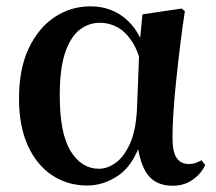

<svg xmlns="http://www.w3.org/2000/svg" viewBox="-20 -572 685 608"><path d="M256.3 15.5Q193.6 15.5 144.7 -17.2Q95.7 -49.9 68 -111.3Q40.2 -172.8 40.2 -259.4Q40.2 -354.6 71.3 -419.6Q102.3 -484.6 153.6 -518.3Q204.8 -551.9 266.1 -551.9Q335.7 -551.9 383.5 -507.5Q431.3 -463.2 446 -381.8H452.5L431.2 -353.7Q419.2 -407.4 398.7 -439.4Q378.2 -471.4 352 -485.7Q325.8 -499.9 296.4 -499.9Q261.7 -499.9 232.8 -478.2Q204 -456.5 186.6 -406.1Q169.2 -355.7 169.2 -269.8Q169.2 -149.6 203.6 -93.6Q238.1 -37.6 293.5 -37.6Q320.2 -37.6 346.6 -56.6Q372.9 -75.6 391.7 -117.3Q410.5 -159.1 413.8 -227.4L421.6 -428L431.1 -526.6L555.4 -545L565.4 -536.5Q556.9 -481.4 550.1 -424.9Q543.2 -368.4 537.7 -315.4Q532.2 -262.4 529.2 -216.4Q526.2 -170.4 526.2 -135.4Q526.2 -91.4 539.2 -72.1Q552.2 -52.7 577.7 -52.7Q590.9 -52.7 600.2 -56.3Q609.5 -60 618 -64.5L629.7 -49.4Q617 -21.7 590 -2.7Q563 16.2 526.5 16.2Q475.9 16.2 449.1 -17.1Q422.3 -50.5 413.4 -127.3L428.4 -128.7Q402.2 -48.4 355 -16.4Q307.8 15.5 256.3 15.5Z"/></svg>

Font: Noto Serif JP
Style: Regular
Weight: 200
Designer: Ryoko NISHIZUKA 西塚涼子 (kana & ideographs); Frank Grießhammer (Latin, Greek & Cyrillic); Wenlong ZHANG 张文龙 (bopomofo); San
Foundry: Adobe
Version: Version 2.001;hotconv 1.1.0;makeotfexe 2.6.0